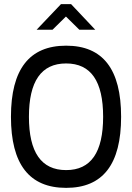

<svg xmlns="http://www.w3.org/2000/svg" viewBox="-20 -900 640 929"><path d="M300 9C122 9 33 -105 33 -335C33 -565 122 -679 300 -679C478 -679 566 -565 566 -335C566 -105 478 9 300 9ZM120 -335C120 -164 179 -77 300 -77C420 -77 479 -163 479 -335C479 -507 420 -593 300 -593C179 -593 120 -506 120 -335ZM157 -756H234L299 -820L364 -756H441L324 -880H275Z"/></svg>

Font: LT Wave Mono
Style: Regular
Weight: 400
Designer: Daniel Lyons
Version: Version 2.5 (Glyphs App)